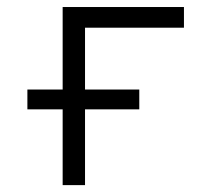

<svg xmlns="http://www.w3.org/2000/svg" viewBox="-20 -538 626 558"><path d="M162.1 0V-220.2H59.6V-277.8H162.1V-517.6H514.6V-457.5H227.1V-277.8H384.8V-220.2H227.1V0Z"/></svg>

Font: Caskaydia Cove Light
Style: Regular
Weight: 300
Monospace: yes
Designer: Aaron Bell
Foundry: Saja Typeworks
Version: Version 4.300; ttfautohint (v1.8.3)